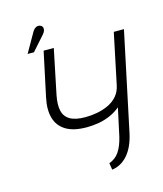

<svg xmlns="http://www.w3.org/2000/svg" viewBox="-123 -926 868 1023"><g transform="rotate(-15 311.0 -414.0)"><path d="M507 -156 622 -700H566L508 -423Q501 -387 480 -363Q459 -339 429.5 -325.5Q400 -312 367.5 -306Q335 -300 303 -300Q248 -300 218.5 -317.5Q189 -335 181.5 -369Q174 -403 184 -453L235 -700H179L127 -456Q113 -391 126.5 -344Q140 -297 182 -271.5Q224 -246 297 -246Q331 -246 364 -252Q397 -258 427.5 -271.5Q458 -285 483 -306L450 -153Q444 -128 436 -108Q428 -88 417.5 -72.5Q407 -57 393 -46.5Q379 -36 362 -30L368 7Q419 0 455 -41.5Q491 -83 507 -156ZM197 -784Q205 -793 208 -801.5Q211 -810 209.5 -818Q208 -826 200 -831Q192 -836 183 -835Q174 -834 166.5 -828Q159 -822 153 -812L92 -705H127Z"/></g></svg>

Font: Advent Pro
Style: Italic
Weight: 400
Italic angle: -12°
Designer: VivaRado, Andreas Kalpakidis
Foundry: VivaRado, Andreas Kalpakidis
Version: Version 3.000